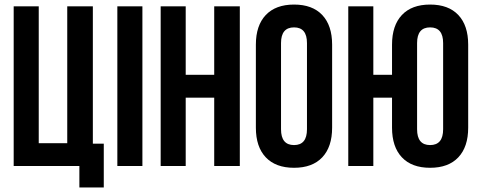

<svg xmlns="http://www.w3.org/2000/svg" viewBox="-20 -728 2106 842"><path d="M40 0V-700.2H149.9V-100.1H274.9V-700.2H387.2V-98.1H435.1V94.2H328.1V0Z M494.6 0V-700.2H604.5V0Z M794.4 -299.8V0H684.6V-700.2H794.4V-399.9H919.4V-700.2H1031.7V0H919.4V-299.8Z M1212.4 -539.1V-161.1Q1212.4 -91.8 1269.5 -91.8Q1326.2 -91.8 1326.2 -161.1V-539.1Q1326.2 -607.9 1269.5 -607.9Q1212.4 -607.9 1212.4 -539.1ZM1102.1 -168V-532.2Q1102.1 -616.2 1145.5 -662.1Q1189 -708 1269.5 -708Q1350.1 -708 1393.3 -662.1Q1436.5 -616.2 1436.5 -532.2V-168Q1436.5 -84 1393.3 -38.1Q1350.1 7.8 1269.5 7.8Q1189 7.8 1145.5 -38.1Q1102.1 -84 1102.1 -168Z M1699.2 -168V-299.8H1617.2V0H1507.3V-700.2H1617.2V-399.9H1699.2V-532.2Q1699.2 -616.2 1742.4 -662.1Q1785.6 -708 1866.2 -708Q1946.8 -708 1990 -662.1Q2033.2 -616.2 2033.2 -532.2V-168Q2033.2 -84 1990 -38.1Q1946.8 7.8 1866.2 7.8Q1785.6 7.8 1742.4 -38.1Q1699.2 -84 1699.2 -168ZM1809.1 -539.1V-161.1Q1809.1 -91.8 1866.2 -91.8Q1923.3 -91.8 1923.3 -161.1V-539.1Q1923.3 -607.9 1866.2 -607.9Q1809.1 -607.9 1809.1 -539.1Z"/></svg>

Font: Bebas Neue Bold
Style: Regular
Weight: 700
Designer: Ryoichi Tsunekawa
Foundry: Ryoichi Tsunekawa
Version: Version 1.300